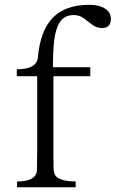

<svg xmlns="http://www.w3.org/2000/svg" viewBox="-20 -789 487 809"><path d="M50.8 -467.8V-497.1Q134.8 -497.1 139.6 -546.9Q149.4 -659.2 202.1 -713.9Q254.9 -768.6 355.5 -768.6Q407.2 -768.6 432.6 -745.1Q446.3 -732.4 447.3 -710.9Q447.3 -670.9 410.2 -670.9Q387.7 -670.9 369.1 -684.6Q350.6 -698.2 333 -711.9Q314.5 -725.6 291 -725.6Q252 -725.6 232.9 -696.8Q213.9 -668 208.5 -619.1Q203.1 -570.3 203.1 -509.8V-505.9H360.4V-467.8H205.1V-149.4Q205.1 -112.3 205.6 -82Q206.1 -51.8 221.7 -41Q246.1 -24.4 298.8 -24.4V0H51.8V-24.4Q135.7 -24.4 135.7 -75.2Q136.7 -112.3 136.7 -149.4V-467.8Z"/></svg>

Font: GenEi Koburi Mincho v6
Style: Regular
Weight: 400
Designer: o_tamon (Modified)
Foundry: o_tamon / Adobe Systems Incorporated
Version: Version 6.1